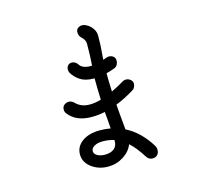

<svg xmlns="http://www.w3.org/2000/svg" viewBox="-124 -975 1249 1180"><g transform="rotate(-15 500.0 -384.5)"><path d="M747 22Q747 43 735.5 55Q724 67 705 67Q681 67 667 45Q627 -19 587 -55Q571 -12 526.5 16.5Q482 45 429 45Q368 45 323.5 11.5Q279 -22 279 -72Q279 -122 322 -153Q365 -184 435 -184Q470 -184 503 -178Q499 -227 498 -242Q496 -257 494 -285Q454 -276 409 -276Q310 -276 262 -339Q254 -348 254 -365Q254 -383 267 -393Q280 -403 297 -403Q312 -403 327 -390Q361 -353 418 -353Q449 -353 490 -364Q487 -435 487 -501H482Q429 -501 396 -523Q363 -545 346 -576Q342 -584 342 -597Q343 -612 352 -621.5Q361 -631 376 -631Q386 -631 396 -625.5Q406 -620 412 -611Q420 -596 438 -588Q456 -580 482 -580H492Q497 -636 497 -716Q497 -733 490 -744.5Q483 -756 471 -767Q458 -779 458 -802Q458 -818 470 -827Q482 -836 497 -836Q509 -836 520 -830Q545 -818 560.5 -796Q576 -774 576 -748Q576 -684 570 -625L568 -597Q571 -598 593 -606Q601 -608 606 -608Q622 -608 634 -598.5Q646 -589 646 -572Q646 -558 639.5 -546Q633 -534 620 -529Q588 -517 566 -512V-511Q566 -460 569 -395Q613 -416 649 -438Q658 -444 669 -444Q686 -444 699 -433.5Q712 -423 712 -408Q712 -396 706.5 -385Q701 -374 690 -368Q629 -331 575 -310Q578 -262 589 -149Q678 -104 740 -3Q747 9 747 22ZM507 -103Q472 -114 435 -114Q402 -114 381 -102Q360 -90 360 -71Q360 -53 380 -42Q400 -31 429 -31Q464 -31 485.5 -47.5Q507 -64 507 -98Z"/></g></svg>

Font: Tsukimi Rounded Medium
Style: Regular
Weight: 500
Designer: Takashi Funayama
Foundry: Takashi Funayama
Version: Version 1.032; ttfautohint (v1.8.3)